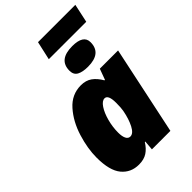

<svg xmlns="http://www.w3.org/2000/svg" viewBox="-271 -1021 1131 1131"><g transform="rotate(-45 294.0 -455.5)"><path d="M40 -196Q40 -271 66.5 -357Q93 -443 146 -503Q199 -563 276 -563Q317 -563 345 -543Q373 -523 395 -485H399L424 -553H576L459 0H305L310 -60H306Q285 -26 257.5 -8Q230 10 188 10Q121 10 80.5 -39Q40 -88 40 -196ZM346 -280Q350 -302 350 -343Q350 -410 320 -410Q299 -410 279 -380Q259 -350 246.5 -303.5Q234 -257 234 -210Q234 -178 243 -160.5Q252 -143 269 -143Q294 -143 314.5 -182.5Q335 -222 346 -280ZM277 -921H588L563 -805H251ZM289 -671Q289 -762 403 -762Q496 -762 496 -702Q496 -610 383 -610Q339 -610 314 -623.5Q289 -637 289 -671Z"/></g></svg>

Font: Noto Sans Display Black
Style: Italic
Weight: 900
Italic angle: -12°
Designer: Monotype Design team
Foundry: Monotype Imaging Inc.
Version: Version 1.000